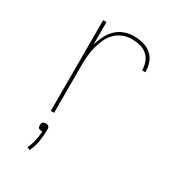

<svg xmlns="http://www.w3.org/2000/svg" viewBox="-181 -630 862 953"><g transform="rotate(30 250.0 -153.5)"><path d="M132 0V-520H151V-391Q159 -418 171 -443Q183 -468 203 -488Q223 -508 249.5 -518Q276 -528 303 -528Q330 -528 357 -521.5Q384 -515 404.5 -497.5Q425 -480 434 -454Q443 -428 443 -401H424Q424 -424 416 -446.5Q408 -469 390.5 -484Q373 -499 350 -504.5Q327 -510 303 -510Q277 -510 252.5 -500.5Q228 -491 209.5 -472Q191 -453 180 -429Q169 -405 162.5 -379.5Q156 -354 153.5 -328Q151 -302 151 -276V0ZM138 221 122 213Q134 189 139.5 163Q145 137 147 110H142Q138 110 133.5 109Q129 108 125.5 104.5Q122 101 121 96.5Q120 92 120 88Q120 83 121 79Q122 75 125.5 71.5Q129 68 133.5 67Q138 66 142 66Q146 66 150.5 67Q155 68 158.5 71.5Q162 75 163 79Q164 83 164 88Q164 122 158.5 156Q153 190 138 221Z"/></g></svg>

Font: Iosevka Thin
Style: Regular
Weight: 100
Monospace: yes
Designer: Belleve Invis
Foundry: Belleve Invis
Version: Version 32.5.0; ttfautohint (v1.8.4)